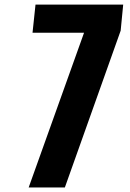

<svg xmlns="http://www.w3.org/2000/svg" viewBox="-20 -830 575 850"><path d="M106.9 0 352.1 -685.1H124L137.2 -809.6H525.4L514.2 -694.3L267.1 0Z"/></svg>

Font: Oswald
Style: Bold
Weight: 700
Designer: Vernon Adams
Foundry: Vernon Adams
Version: 3.0; ttfautohint (v0.94.23-7a4d-dirty) -l 8 -r 50 -G 200 -x 